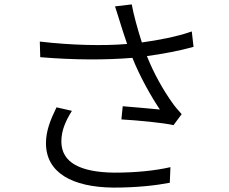

<svg xmlns="http://www.w3.org/2000/svg" viewBox="-20 -814 1040 873"><path d="M307 -310 237 -326C209 -269 189 -218 189 -163C189 -29 308 37 495 39C605 39 689 29 752 17L755 -54C685 -38 599 -29 499 -29C348 -31 259 -73 259 -171C259 -219 277 -262 307 -310ZM161 -625 163 -554C318 -541 462 -541 582 -551C616 -466 667 -375 707 -316C670 -320 595 -326 538 -331L532 -271C602 -267 722 -256 769 -245L806 -295C792 -311 777 -327 764 -346C725 -400 679 -480 648 -559C715 -568 797 -583 860 -601L852 -671C784 -647 698 -631 625 -621C606 -680 587 -749 579 -794L503 -785C512 -759 520 -730 527 -709C535 -685 544 -653 558 -614C449 -605 307 -608 161 -625Z"/></svg>

Font: ChiuKong Gothic CL Normal
Style: Regular
Weight: 350
Designer: Ryoko NISHIZUKA 西塚涼子 (kana, bopomofo & ideographs); Paul D. Hunt (Latin, Greek & Cyrillic); Sandoll Communications 산돌커뮤니
Foundry: Adobe
Version: Version 1.300